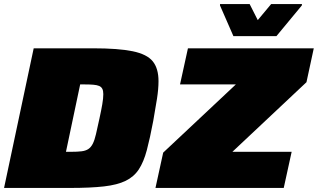

<svg xmlns="http://www.w3.org/2000/svg" viewBox="-21 -926 1566 946"><path d="M-1 0 145 -688H437Q562 -688 632.5 -673.5Q703 -659 731.5 -624Q760 -589 760 -526Q760 -488 752.5 -439.5Q745 -391 734 -330Q718 -245 702.5 -186.5Q687 -128 663 -91.5Q639 -55 598 -35Q557 -15 491 -7.5Q425 0 324 0ZM304 -178H328Q360 -178 380.5 -180.5Q401 -183 414 -191.5Q427 -200 436 -217.5Q445 -235 452 -265.5Q459 -296 469 -342Q478 -383 483 -412.5Q488 -442 488 -462Q488 -479 483 -488.5Q478 -498 467.5 -502.5Q457 -507 439.5 -508.5Q422 -510 398 -510H374ZM745 0 783 -174 1141 -510H866L905 -688H1525L1489 -521L1124 -178H1416L1377 0ZM1129 -748 1063 -899V-906H1209L1249 -827L1315 -906H1467L1466 -899L1341 -748Z"/></svg>

Font: Saira Expanded Black
Style: Italic
Weight: 900
Width: 7
Italic angle: -12°
Designer: Hector Gatti with collaboration of the Omnibus-Type team
Foundry: Omnibus-Type
Version: Version 1.101